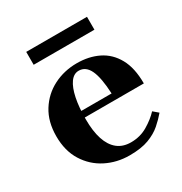

<svg xmlns="http://www.w3.org/2000/svg" viewBox="-157 -774 858 903"><g transform="rotate(-30 272.0 -322.5)"><path d="M326 -40Q376 -40 416.5 -64Q457 -88 484 -117L511 -94Q490 -69 462.5 -45Q435 -21 394 -5.5Q353 10 290 10Q221 10 163 -19.5Q105 -49 70 -105Q35 -161 35 -240Q35 -319 70 -375Q105 -431 163 -460.5Q221 -490 290 -490Q355 -490 406 -465Q457 -440 486.5 -387Q516 -334 516 -250H160V-285H361Q357 -372 337.5 -413.5Q318 -455 280 -455Q253 -455 234 -428.5Q215 -402 205 -353.5Q195 -305 195 -240Q195 -176 209.5 -131.5Q224 -87 253 -63.5Q282 -40 326 -40ZM111 -585V-655H441V-585Z"/></g></svg>

Font: Brygada 1918
Style: Bold
Weight: 700
Designer: Mateusz Machalski | Borys Kosmynka | Przemek Hoffer
Foundry: NIEPODLEGLA 2018
Version: Version 3.006